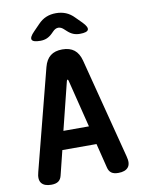

<svg xmlns="http://www.w3.org/2000/svg" viewBox="-102 -1018 804 1096"><g transform="rotate(-10 300.0 -470.0)"><path d="M226 -281H374L305 -558Q303 -565 300 -565Q297 -565 295 -558ZM399 -174H201L166 -33Q161 -11 146.5 -0.5Q132 10 105 10Q65 10 48.5 -11Q32 -32 44 -75L194 -657Q205 -699 231 -719.5Q257 -740 300 -740Q343 -740 369 -719.5Q395 -699 406 -657L556 -75Q568 -32 551 -11Q534 10 494 10Q467 10 453 -0.5Q439 -11 434 -33ZM186 -810Q144 -810 137.5 -825Q131 -840 161 -870L196 -906Q218 -929 243.5 -939.5Q269 -950 300 -950Q331 -950 357 -939.5Q383 -929 405 -906L441 -870Q470 -840 463.5 -825Q457 -810 415 -810Q394 -810 377 -817Q360 -824 344 -839L333 -849Q316 -866 299 -866Q282 -866 266 -849L257 -840Q242 -825 225 -817.5Q208 -810 186 -810Z"/></g></svg>

Font: Maple Mono
Style: Bold
Weight: 700
Monospace: yes
Designer: subframe7536
Version: Version 7.200